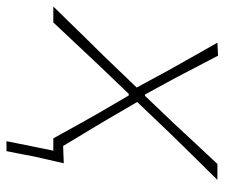

<svg xmlns="http://www.w3.org/2000/svg" viewBox="-86 -466 677 578"><g transform="rotate(90 252.0 -177.5)"><path d="M-17 0Q15 -32.5 38.5 -56.8Q62 -81 83.2 -102.5Q104.5 -124 129 -149L227 -251L175 -347Q153.5 -385.5 135.5 -417.2Q117.5 -449 92 -494L131 -496Q150.5 -459 167 -427.2Q183.5 -395.5 200 -364L248 -276H252L336 -364Q367.5 -398 395.2 -427.8Q423 -457.5 457 -494H505Q473.5 -462 451 -439.2Q428.5 -416.5 408.5 -396Q388.5 -375.5 364.5 -351L270.5 -252.5L331 -149Q349 -119 365.8 -91.2Q382.5 -63.5 403 -29.5Q416.5 -30 427.8 -30.5Q439 -31 455 -31.5Q445 13.5 434.5 58.5Q431 78 426.8 99Q422.5 120 418.5 141H388.5L417 0H380Q360 -36.5 343.5 -66Q327 -95.5 307 -131L251 -227H246L156 -133Q122.5 -97 94 -67Q65.5 -37 31 0Z"/></g></svg>

Font: Commissioner Loud Thin
Style: Italic
Weight: 100
Italic angle: -12°
Designer: Kostas Bartsokas
Foundry: Kostas Bartsokas
Version: Version 1.000; ttfautohint (v1.8.3)